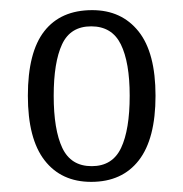

<svg xmlns="http://www.w3.org/2000/svg" viewBox="-20 -739 361 379"><path d="M160 -380Q101 -380 68 -422.5Q35 -465 35 -550Q35 -636 67.5 -677.5Q100 -719 162 -719Q220 -719 253.5 -677Q287 -635 287 -550Q287 -465 254 -422.5Q221 -380 160 -380ZM161 -411Q202 -411 219 -447Q236 -483 236 -550Q236 -616 218.5 -651.5Q201 -687 160 -687Q119 -687 102.5 -651.5Q86 -616 86 -550Q86 -483 103 -447Q120 -411 161 -411Z"/></svg>

Font: Noto Serif Lao Condensed Light
Style: Regular
Weight: 300
Width: 3
Designer: Monotype Design Team
Foundry: Monotype Imaging Inc.
Version: Version 2.003; ttfautohint (v1.8.4.7-5d5b)